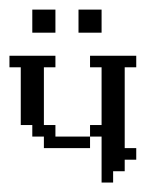

<svg xmlns="http://www.w3.org/2000/svg" viewBox="-20 -386 332 406"><path d="M72.8 -72.8V-97.2H48.3V-121.6H23.9V-243.7H0V-268.1H97.2V-243.7H72.8V-121.6H97.2V-97.2H170.4V-72.8ZM194.8 0V-97.2H170.4V-121.6H194.8V-243.7H170.4V-268.1H268.1V-243.7H243.7V-72.8H268.1V-48.3H243.7V-23.9H219.2V0ZM48.3 -316.9V-365.7H97.2V-316.9ZM146 -316.9V-365.7H194.8V-316.9Z"/></svg>

Font: FS Mondwest Regular
Style: Regular
Weight: 400
Designer: NZWStudios2024
Foundry: https://fontstruct.com
Version: Version 1.0